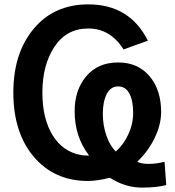

<svg xmlns="http://www.w3.org/2000/svg" viewBox="-20 -810 798 878"><path d="M41 -386.7Q41 -567.4 134.3 -678.7Q227.5 -790 383.8 -790Q573.2 -790 656.2 -624L544.9 -584Q484.4 -679.7 383.8 -679.7Q284.2 -679.7 229 -596.2Q173.8 -512.7 173.8 -386.7Q173.8 -267.6 220.7 -191.4Q267.6 -115.2 352.5 -100.6Q363.3 -98.6 387.7 -98.6Q321.3 -183.6 321.3 -301.8Q321.3 -398.4 374.5 -461.4Q427.7 -524.4 520.5 -524.4Q610.4 -524.4 663.6 -461.9Q716.8 -399.4 716.8 -297.9Q716.8 -240.2 687 -178.7Q657.2 -117.2 607.4 -70.3Q627 -60.5 660.2 -60.5Q695.3 -60.5 732.4 -70.3L740.2 36.1Q697.3 47.9 628.9 47.9Q552.7 47.9 482.4 2.9Q423.8 17.6 382.8 17.6Q228.5 17.6 134.8 -92.8Q41 -203.1 41 -386.7ZM450.2 -290Q450.2 -237.3 466.3 -190.4Q482.4 -143.6 509.8 -117.2Q544.9 -148.4 566.9 -195.8Q588.9 -243.2 588.9 -294.9Q588.9 -350.6 571.3 -382.8Q553.7 -415 520.5 -415Q486.3 -415 468.3 -380.4Q450.2 -345.7 450.2 -290Z"/></svg>

Font: Gothic A1
Style: Bold
Weight: 700
Version: Version 2.50